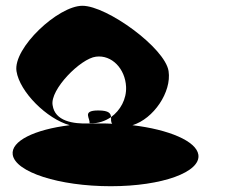

<svg xmlns="http://www.w3.org/2000/svg" viewBox="-20 -888 843 664"><path d="M24 -353C33 -293 184 -244 363 -244C541 -244 675 -293 666 -353C659 -400 564 -440 438 -455C511 -477 574 -570 563 -642C551 -722 350 -868 265 -868C181 -868 25 -722 37 -642C48 -570 142 -477 221 -455C99 -440 17 -400 24 -353ZM162 -524C152 -578 259 -686 312 -692C367 -699 413 -650 416 -588C418 -545 396 -506 364 -483C364 -475 363 -466 368 -460C355 -461 342 -461 329 -461C315 -461 301 -461 288 -460L289 -461C232 -459 170 -469 162 -524ZM289 -461C321 -461 343 -469 364 -483C363 -495 358 -506 320 -506C260 -506 295 -477 289 -461Z"/></svg>

Font: Ampere
Style: RevIta
Weight: 400
Version: Version 1